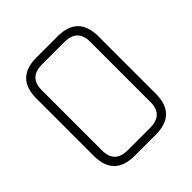

<svg xmlns="http://www.w3.org/2000/svg" viewBox="-188 -822 953 953"><g transform="rotate(-45 289.0 -345.0)"><path d="M71 -144V-546Q71 -690 215 -690H363Q507 -690 507 -546V-144Q507 0 363 0H215Q71 0 71 -144ZM119 -134Q119 -44 210 -44H368Q459 -44 459 -134V-556Q459 -646 368 -646H210Q119 -646 119 -556Z"/></g></svg>

Font: Oxanium ExtraLight
Style: Regular
Weight: 200
Designer: Severin Meyer
Version: Version 2.000